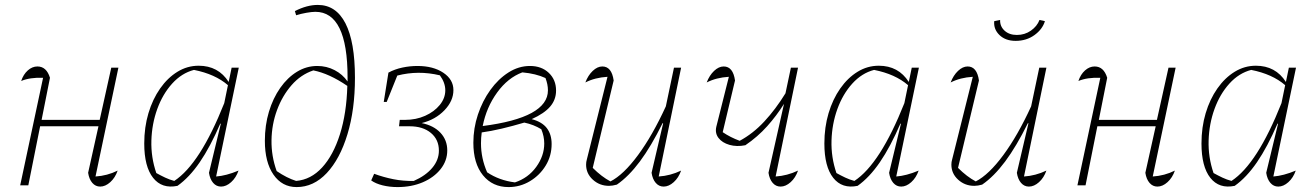

<svg xmlns="http://www.w3.org/2000/svg" viewBox="-20 -753 5348 780"><path d="M62 0 155 -437Q102 -439 66 -424Q75 -451 93 -467Q111 -483 132 -483Q169 -483 183 -437L149 -266H385L432 -478H461L368 -36Q416 -39 458 -60Q448 -31 428 -13Q408 5 387 5Q368 5 355 -10Q342 -25 338 -51L380 -240H143L95 0Z M701 2Q638 15 602 -30.5Q566 -76 566 -170Q566 -236 583 -293Q600 -350 630.5 -393.5Q661 -437 701 -461.5Q741 -486 787 -486Q867 -486 909 -420L921 -478H950L858 -36Q899 -39 949 -60Q939 -31 919 -13Q899 5 878 5Q859 5 846 -10Q833 -25 829 -51L877 -250L875 -251Q834 -156 791.5 -94Q749 -32 701 2ZM615 -50Q633 -40 651 -31.5Q669 -23 688 -18Q793 -87 891 -334L906 -407Q854 -452 768 -469Q718 -456 679.5 -413.5Q641 -371 619 -310.5Q597 -250 595 -182Q593 -114 615 -50Z M1185 7Q1126 7 1091 -43.5Q1056 -94 1056 -181Q1056 -244 1072.5 -299Q1089 -354 1118.5 -396Q1148 -438 1186.5 -461.5Q1225 -485 1269 -485Q1307 -485 1339.5 -468Q1372 -451 1392 -422Q1392 -430 1392 -438Q1392 -705 1261 -705Q1247 -705 1224.5 -701Q1202 -697 1183 -691L1178 -708Q1227 -733 1271 -733Q1345 -733 1383.5 -658Q1422 -583 1422 -437Q1422 -308 1391.5 -207.5Q1361 -107 1307.5 -50Q1254 7 1185 7ZM1104 -58Q1145 -30 1183 -18Q1243 -23 1288.5 -72.5Q1334 -122 1361 -207.5Q1388 -293 1391 -404Q1318 -454 1253 -467Q1202 -450 1164.5 -407Q1127 -364 1105.5 -306Q1084 -248 1083 -183.5Q1082 -119 1104 -58Z M1595 7Q1563 7 1534.5 0Q1506 -7 1488 -20L1500 -47Q1538 -33 1578 -25Q1618 -17 1661 -18Q1709 -39 1736 -71Q1763 -103 1763 -141Q1763 -186 1730.5 -213Q1698 -240 1644 -240H1601L1604 -266H1625Q1670 -266 1707 -282.5Q1744 -299 1766.5 -326.5Q1789 -354 1789 -386Q1789 -417 1767 -447Q1679 -468 1594 -446L1551 -339H1539L1558 -458Q1584 -472 1614.5 -478.5Q1645 -485 1676 -485Q1740 -485 1781 -457.5Q1822 -430 1822 -387Q1822 -343 1785.5 -305Q1749 -267 1693 -253Q1742 -243 1769.5 -213.5Q1797 -184 1797 -142Q1797 -100 1770 -66Q1743 -32 1697.5 -12.5Q1652 7 1595 7Z M2046 7Q1981 7 1942 -41Q1903 -89 1903 -173Q1903 -232 1921.5 -287.5Q1940 -343 1972 -387.5Q2004 -432 2045.5 -458.5Q2087 -485 2133 -485Q2180 -485 2209.5 -457Q2239 -429 2239 -385Q2239 -348 2215 -320Q2191 -292 2140 -269Q2182 -258 2201.5 -232.5Q2221 -207 2221 -168Q2221 -120 2197 -80.5Q2173 -41 2133 -17Q2093 7 2046 7ZM2206 -386Q2206 -410 2196 -436Q2157 -454 2102 -459Q2043 -437 1999.5 -377Q1956 -317 1941 -241Q2206 -275 2206 -386ZM1934 -171Q1934 -110 1959 -53Q2008 -20 2072 -12Q2126 -30 2158.5 -75Q2191 -120 2191 -170Q2191 -199 2179 -228Q2148 -247 2110 -255Q2063 -241 2018.5 -230.5Q1974 -220 1937 -215Q1934 -193 1934 -171Z M2627 -51 2674 -252 2672 -253Q2625 -158 2579.5 -97Q2534 -36 2486 -3Q2468 2 2454 2Q2416 2 2388.5 -23Q2361 -48 2361 -84Q2361 -95 2364 -105L2448 -441Q2397 -438 2358 -418Q2369 -447 2388 -465Q2407 -483 2427 -483Q2465 -483 2473 -426L2388 -71Q2424 -35 2460 -16Q2513 -43 2572 -123Q2631 -203 2685 -321L2718 -478H2747L2656 -36Q2703 -39 2747 -60Q2737 -31 2717 -13Q2697 5 2676 5Q2657 5 2644 -10Q2631 -25 2627 -51Z M3008 -163Q2973 -156 2943.5 -164.5Q2914 -173 2899 -192.5Q2884 -212 2890 -238L2941 -441Q2890 -438 2851 -418Q2862 -447 2881 -465Q2900 -483 2920 -483Q2958 -483 2966 -426L2916 -216Q2947 -195 2985 -181Q3039 -210 3085 -259.5Q3131 -309 3171 -374L3193 -478H3222L3131 -36Q3178 -39 3222 -60Q3212 -31 3192 -13Q3172 5 3151 5Q3132 5 3119 -10Q3106 -25 3102 -51L3165 -331Q3135 -283 3096.5 -240Q3058 -197 3008 -163Z M3464 2Q3401 15 3365 -30.5Q3329 -76 3329 -170Q3329 -236 3346 -293Q3363 -350 3393.5 -393.5Q3424 -437 3464 -461.5Q3504 -486 3550 -486Q3630 -486 3672 -420L3684 -478H3713L3621 -36Q3662 -39 3712 -60Q3702 -31 3682 -13Q3662 5 3641 5Q3622 5 3609 -10Q3596 -25 3592 -51L3640 -250L3638 -251Q3597 -156 3554.5 -94Q3512 -32 3464 2ZM3378 -50Q3396 -40 3414 -31.5Q3432 -23 3451 -18Q3556 -87 3654 -334L3669 -407Q3617 -452 3531 -469Q3481 -456 3442.5 -413.5Q3404 -371 3382 -310.5Q3360 -250 3358 -182Q3356 -114 3378 -50Z M4111 -51 4158 -252 4156 -253Q4109 -158 4063.5 -97Q4018 -36 3970 -3Q3952 2 3938 2Q3900 2 3872.5 -23Q3845 -48 3845 -84Q3845 -95 3848 -105L3932 -441Q3881 -438 3842 -418Q3853 -447 3872 -465Q3891 -483 3911 -483Q3949 -483 3957 -426L3872 -71Q3908 -35 3944 -16Q3997 -43 4056 -123Q4115 -203 4169 -321L4202 -478H4231L4140 -36Q4187 -39 4231 -60Q4221 -31 4201 -13Q4181 5 4160 5Q4141 5 4128 -10Q4115 -25 4111 -51ZM4106 -587Q4065 -587 4040.5 -610.5Q4016 -634 4019 -667L4043 -672Q4042 -646 4061 -628.5Q4080 -611 4111 -611Q4143 -611 4168 -628.5Q4193 -646 4203 -672L4225 -667Q4215 -634 4182.5 -610.5Q4150 -587 4106 -587Z M4357 0 4450 -437Q4397 -439 4361 -424Q4370 -451 4388 -467Q4406 -483 4427 -483Q4464 -483 4478 -437L4444 -266H4680L4727 -478H4756L4663 -36Q4711 -39 4753 -60Q4743 -31 4723 -13Q4703 5 4682 5Q4663 5 4650 -10Q4637 -25 4633 -51L4675 -240H4438L4390 0Z M4996 2Q4933 15 4897 -30.5Q4861 -76 4861 -170Q4861 -236 4878 -293Q4895 -350 4925.5 -393.5Q4956 -437 4996 -461.5Q5036 -486 5082 -486Q5162 -486 5204 -420L5216 -478H5245L5153 -36Q5194 -39 5244 -60Q5234 -31 5214 -13Q5194 5 5173 5Q5154 5 5141 -10Q5128 -25 5124 -51L5172 -250L5170 -251Q5129 -156 5086.5 -94Q5044 -32 4996 2ZM4910 -50Q4928 -40 4946 -31.5Q4964 -23 4983 -18Q5088 -87 5186 -334L5201 -407Q5149 -452 5063 -469Q5013 -456 4974.5 -413.5Q4936 -371 4914 -310.5Q4892 -250 4890 -182Q4888 -114 4910 -50Z"/></svg>

Font: Piazzolla Thin
Style: Italic
Weight: 100
Italic angle: -11.3°
Designer: Juan Pablo del Peral
Foundry: Huerta Tipografica
Version: Version 1.330